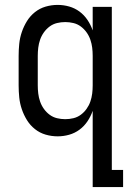

<svg xmlns="http://www.w3.org/2000/svg" viewBox="-20 -548 540 783"><path d="M246 -62Q263 -62 279.5 -66Q296 -70 309.5 -80Q323 -90 333 -104Q343 -118 348.5 -134Q354 -150 356 -166.5Q358 -183 358 -200V-320Q358 -337 356 -353.5Q354 -370 348.5 -386Q343 -402 333 -416Q323 -430 309.5 -440Q296 -450 279.5 -454Q263 -458 246 -458Q229 -458 212.5 -454Q196 -450 182.5 -440Q169 -430 159 -416Q149 -402 143.5 -386Q138 -370 136 -353.5Q134 -337 134 -320V-200Q134 -183 136 -166.5Q138 -150 143.5 -134Q149 -118 159 -104Q169 -90 182.5 -80Q196 -70 212.5 -66Q229 -62 246 -62ZM358 215V-96Q350 -73 336.5 -53Q323 -33 304 -19Q285 -5 262 1.5Q239 8 215 8Q190 8 166 1Q142 -6 122.5 -21.5Q103 -37 90 -58Q77 -79 69 -102.5Q61 -126 58.5 -150.5Q56 -175 56 -200V-320Q56 -345 58.5 -369.5Q61 -394 69 -417.5Q77 -441 90 -462Q103 -483 122.5 -498.5Q142 -514 166 -521Q190 -528 215 -528Q239 -528 262 -521.5Q285 -515 304 -501Q323 -487 336.5 -467Q350 -447 358 -424V-520H436V145H482V215Z"/></svg>

Font: Iosevka srxl
Style: Regular
Weight: 400
Monospace: yes
Designer: Belleve Invis
Foundry: Belleve Invis
Version: Version 33.0.1; ttfautohint (v1.8.3)